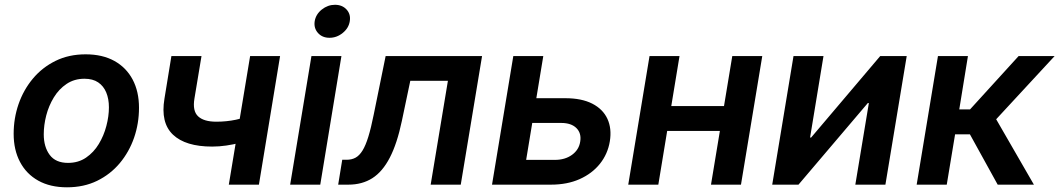

<svg xmlns="http://www.w3.org/2000/svg" viewBox="-20 -779 4469 810"><path d="M262.7 11.2Q191.9 11.2 141.6 -16.8Q91.3 -44.9 64.5 -95.7Q37.6 -146.5 37.6 -214.4Q37.6 -279.8 58.3 -339.8Q79.1 -399.9 118.7 -447.3Q158.2 -494.6 214.4 -522.2Q270.5 -549.8 341.3 -549.8Q412.1 -549.8 462.4 -522Q512.7 -494.1 539.6 -443.4Q566.4 -392.6 566.4 -324.2Q566.4 -258.3 545.7 -198.2Q524.9 -138.2 485.4 -90.8Q445.8 -43.5 389.6 -16.1Q333.5 11.2 262.7 11.2ZM267.1 -91.8Q310.5 -91.8 343 -114Q375.5 -136.2 396.7 -171.4Q418 -206.5 428.7 -247.6Q439.5 -288.6 439.5 -326.2Q439.5 -361.8 428.2 -388.9Q417 -416 394.3 -431.4Q371.6 -446.8 336.4 -446.8Q293.5 -446.8 261 -425Q228.5 -403.3 207 -367.9Q185.5 -332.5 175 -291.7Q164.6 -251 164.6 -212.4Q164.6 -159.2 189.7 -125.5Q214.8 -91.8 267.1 -91.8Z M875 -160.6Q762.7 -160.6 709.7 -210.9Q656.7 -261.2 673.8 -362.8L703.1 -542.5H830.1L800.3 -363.3Q791.5 -311 815.7 -288.3Q839.8 -265.6 892.6 -265.6Q935.5 -265.6 975.3 -273.9Q1015.1 -282.2 1060.1 -296.9L1043 -192.4Q1020 -183.6 992.2 -176.5Q964.4 -169.4 934.6 -165Q904.8 -160.6 875 -160.6ZM945.3 0 1035.2 -542.5H1161.6L1072.3 0Z M1204.1 0 1293.9 -542.5H1420.4L1331.1 0ZM1370.1 -619.6Q1339.4 -619.6 1321.3 -640.1Q1303.2 -660.6 1307.6 -689.5Q1312.5 -718.8 1337.6 -738.8Q1362.8 -758.8 1393.1 -758.8Q1423.8 -758.8 1442.1 -738.8Q1460.4 -718.8 1455.6 -689.5Q1451.2 -660.6 1426 -640.1Q1400.9 -619.6 1370.1 -619.6Z M1406.7 0 1423.8 -105H1442.4Q1463.9 -105 1480 -113.8Q1496.1 -122.6 1509.3 -143.8Q1522.5 -165 1533.9 -202.1Q1545.4 -239.3 1556.6 -295.4L1606.9 -542.5H2013.7L1923.8 0H1796.9L1869.6 -438H1710.9L1675.3 -268.6Q1655.3 -173.3 1624.5 -114Q1593.8 -54.7 1550.8 -27.3Q1507.8 0 1449.7 0Z M2204.6 -364.7H2364.7Q2433.6 -364.7 2478.5 -341.8Q2523.4 -318.8 2542.5 -277.8Q2561.5 -236.8 2552.7 -182.6Q2543.9 -129.4 2511 -88.1Q2478 -46.9 2425.5 -23.4Q2373 0 2304.7 0H2055.7L2145.5 -542.5H2272L2199.7 -104.5H2320.8Q2363.8 -104.5 2393.1 -125.7Q2422.4 -147 2427.7 -181.2Q2433.6 -216.8 2411.9 -238.5Q2390.1 -260.3 2347.7 -260.3H2187Z M3067.9 -331.5 3050.3 -226.6H2760.3L2777.8 -331.5ZM2846.7 -542.5 2757.3 0H2630.4L2720.2 -542.5ZM3195.8 -542.5 3106 0H2979.5L3069.3 -542.5Z M3715.3 0H3588.4L3645.5 -344.2H3641.1L3348.6 0H3237.8L3327.6 -542.5H3454.1L3397.5 -198.7H3401.9L3693.4 -542.5H3805.2Z M3847.2 0 3937 -542.5H4063.5L4026.9 -317.4H4072.3L4277.3 -542.5H4429.2L4182.6 -275.9L4341.8 0H4189L4071.8 -212.4H4009.3L3974.1 0Z"/></svg>

Font: Inter 16pt SemiBold
Style: Italic
Weight: 600
Italic angle: -9.3988°
Version: Version 4.001;git-66647c0bb